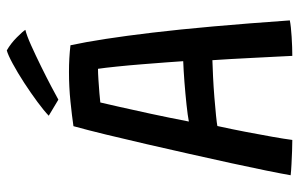

<svg xmlns="http://www.w3.org/2000/svg" viewBox="-181 -713 901 579"><g transform="rotate(-90 269.5 -423.5)"><path d="M137 7.5Q124 7.5 103.8 6.8Q83.5 6 63.5 5Q43.5 4 30.5 2.5Q35 -23.5 44.5 -70.5Q54 -117.5 67 -177Q80 -236.5 94.8 -302.2Q109.5 -368 124.5 -432.8Q139.5 -497.5 153.2 -554.2Q167 -611 178.5 -652.5Q209 -657 252.8 -661.5Q296.5 -666 342 -666Q384.5 -666 422.5 -661.5Q441.5 -574 460.5 -414.8Q479.5 -255.5 497.5 0Q480 3.5 447.8 5.5Q415.5 7.5 390.5 7.5Q389.5 -10.5 388 -42.5Q386.5 -74.5 384.5 -111.2Q382.5 -148 380.8 -181Q379 -214 377.5 -233.5Q357.5 -233 327.2 -231.5Q297 -230 265.5 -227.5Q234 -225 210 -222.5Q186 -220 179 -218.5Q169.5 -175.5 161.2 -132.2Q153 -89 146.5 -52.5Q140 -16 137 7.5ZM192.5 -304.5Q210.5 -308 243.2 -311.5Q276 -315 311.8 -317.8Q347.5 -320.5 374.5 -321.5Q373.5 -337 371 -371Q368.5 -405 365.2 -445.5Q362 -486 358.2 -522.2Q354.5 -558.5 351.5 -578.5Q340 -578.5 319 -577.2Q298 -576 278 -574.2Q258 -572.5 250 -571.5Q246 -554.5 236.8 -514Q227.5 -473.5 215.8 -418.8Q204 -364 192.5 -304.5ZM407 -853.5Q428 -841.5 446.5 -823Q465 -804.5 469 -797.5Q452 -793.5 422 -780Q392 -766.5 358.5 -750Q325 -733.5 297.5 -719Q270 -704.5 258.5 -698L210 -727Q224.5 -741 251.5 -761Q278.5 -781 309.2 -801Q340 -821 366.8 -835.5Q393.5 -850 407 -853.5Z"/></g></svg>

Font: Grandstander
Style: Regular
Weight: 400
Designer: Tyler Finck
Foundry: Etcetera Type Co
Version: Version 1.200; ttfautohint (v1.8.3)